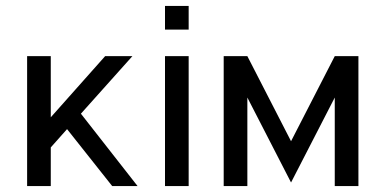

<svg xmlns="http://www.w3.org/2000/svg" viewBox="-20 -630 1292 650"><path d="M71.8 0ZM151.9 -130.9V0H71.8V-439.9H151.9V-232.9L335.9 -439.9H428.2L253.9 -245.1L445.8 0H359.9L207 -192.9Z M538.6 0ZM538.6 -609.9H618.7V-529.8H538.6ZM538.6 -439.9H618.7V0H538.6Z M1113.3 -299.8 965.3 -12.2 817.4 -299.8V0H737.3V-439.9H817.4L965.3 -151.9L1113.3 -439.9H1193.4V0H1113.3Z"/></svg>

Font: Pfennig
Style: Medium
Weight: 500
Version: Version 20120410 ; ttfautohint (v0.8)